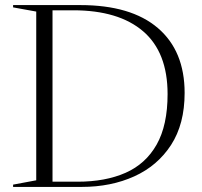

<svg xmlns="http://www.w3.org/2000/svg" viewBox="-20 -735 795 755"><path d="M31.5 0V-9L122.5 -26V-689.5L31.5 -706V-715H296Q495 -715 600.5 -625Q706 -535 706 -369.5Q706 -247.5 652.8 -165.2Q599.5 -83 508 -41.5Q416.5 0 301.5 0ZM639 -365Q639 -529.5 542.8 -612Q446.5 -694.5 268 -694.5H186.5V-20.5H285Q394.5 -20.5 473.8 -55.5Q553 -90.5 596 -166.5Q639 -242.5 639 -365Z"/></svg>

Font: Newsreader 72pt Light
Style: Regular
Weight: 300
Designer: Hugues Gentile
Foundry: Production Type
Version: Version 1.003; ttfautohint (v1.8.3)